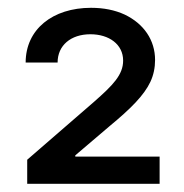

<svg xmlns="http://www.w3.org/2000/svg" viewBox="-20 -825 461 482"><path d="M380.7 -363.6V-431.8H169V-435L255.3 -508.5C308.2 -552.2 341.6 -585.6 357.6 -619.7C365.4 -636.4 369.3 -654.8 369.3 -674.4C369.3 -724.1 341.3 -765.3 293 -788.4C268.5 -799.7 240.4 -805.4 208.5 -805.4C112.2 -805.4 44.4 -751.4 44.4 -668H124.6C124.6 -710.9 157.7 -739 207 -739C253.6 -739 289.1 -713.8 289.1 -672.9C289.1 -637.1 263.5 -611.2 216.3 -569.6L48.3 -424V-363.6Z"/></svg>

Font: Inter 465
Style: Regular
Weight: 400
Designer: Rasmus Andersson
Foundry: rsms
Version: Version 3.019;Glyphs 3.1.2 (3151)